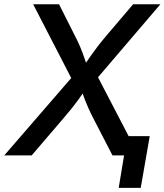

<svg xmlns="http://www.w3.org/2000/svg" viewBox="-39 -748 791 924"><path d="M-18.6 0 339.4 -413.6 325.7 -330.1 120.6 -727.5H245.1L317.4 -584Q335 -550.3 345.5 -525.4Q356 -500.5 364.3 -477.1Q372.6 -453.6 382.8 -422.9H358.9Q379.4 -453.1 396 -476.8Q412.6 -500.5 431.6 -525.4Q450.7 -550.3 479.5 -584L601.6 -727.5H732.9L397.9 -335.4L411.6 -416.5L628.4 0H502.4L412.6 -173.8Q397 -204.1 387.2 -225.8Q377.4 -247.6 369.4 -268.6Q361.3 -289.6 351.6 -317.4H372.1Q353.5 -289.6 338.4 -268.6Q323.2 -247.6 305.7 -225.8Q288.1 -204.1 262.2 -173.8L113.3 0ZM532.2 156.2 558.1 0H519.5L534.7 -92.8H681.6L638.2 156.2Z"/></svg>

Font: Inter Medium
Style: Italic
Weight: 500
Italic angle: -9.3988°
Designer: Rasmus Andersson
Foundry: rsms
Version: Version 4.001;git-66647c0bb